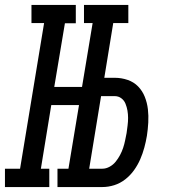

<svg xmlns="http://www.w3.org/2000/svg" viewBox="-62 -755 682 775"><path d="M277 -662V-735H456V-662ZM-42 0V-74H19L116 -662H65V-735H244V-661H200L157 -404H311L298 -331H145L103 -74H137V0ZM170 0V-74H349V0ZM202 0 324 -735H407L359 -441H401Q428 -441 453 -432.5Q478 -424 495.5 -406Q513 -388 522.5 -364Q532 -340 535 -314Q538 -288 536.5 -260.5Q535 -233 531 -207Q527 -183 520.5 -159Q514 -135 504 -112Q494 -89 479 -68Q464 -47 443.5 -31Q423 -15 399 -7.5Q375 0 351 0ZM351 -74Q366 -74 380.5 -82Q395 -90 405 -102.5Q415 -115 422.5 -129Q430 -143 435 -158Q440 -173 443 -188Q446 -203 449 -218Q451 -233 453 -248.5Q455 -264 455 -279Q455 -294 452.5 -308.5Q450 -323 444.5 -336.5Q439 -350 427.5 -358.5Q416 -367 401 -367H346L298 -74Z"/></svg>

Font: Iosevka Slab Extended Oblique
Style: Regular
Weight: 400
Width: 7
Italic angle: -9°
Monospace: yes
Designer: Belleve Invis
Foundry: Belleve Invis
Version: Version 11.1.0; ttfautohint (v1.8.3)